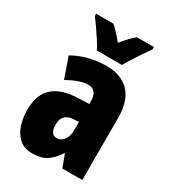

<svg xmlns="http://www.w3.org/2000/svg" viewBox="-188 -865 870 974"><g transform="rotate(30 247.0 -378.0)"><path d="M266 -563Q349 -563 397 -513.5Q445 -464 445 -363V0H328L301 -73H298Q271 -31 239.5 -10.5Q208 10 156 10Q109 10 80 -16Q51 -42 38 -83Q25 -124 25 -169Q25 -258 72.5 -301.5Q120 -345 211 -349L283 -352V-366Q283 -434 230 -434Q183 -434 111 -393L69 -513Q110 -537 159.5 -550Q209 -563 266 -563ZM253 -245Q187 -242 187 -176Q187 -119 226 -119Q250 -119 266.5 -141Q283 -163 283 -198V-247ZM180 -606Q172 -624 154 -652Q136 -680 116.5 -708Q97 -736 84 -752V-766H185Q200 -753 217 -735Q234 -717 253 -693Q293 -742 323 -766H422V-752Q408 -733 390 -706Q372 -679 355 -652.5Q338 -626 327 -606Z"/></g></svg>

Font: Noto Sans ExtraCondensed Black
Style: Regular
Weight: 900
Width: 2
Designer: Monotype Design Team
Foundry: Monotype Imaging Inc.
Version: Version 2.013; ttfautohint (v1.8.4.7-5d5b)